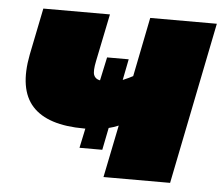

<svg xmlns="http://www.w3.org/2000/svg" viewBox="-44 -597 751 646"><g transform="rotate(5 331.5 -273.5)"><path d="M239 -91 253 -157Q251 -157 249 -157Q125 -157 73.5 -214Q22 -271 45 -389L77 -547H302L269 -386Q262 -352 267 -339Q272 -326 288 -323L305 -402H378L364 -331Q374 -335 382 -339Q390 -343 398 -347L438 -547H663L553 0H328L364 -177Q348 -170 331 -166L316 -91Z"/></g></svg>

Font: Montserrat Black
Style: Italic
Weight: 900
Italic angle: -11.3°
Designer: Julieta Ulanovsky
Foundry: Julieta Ulanovsky
Version: Version 9.000; ttfautohint (v1.8.4.7-5d5b)